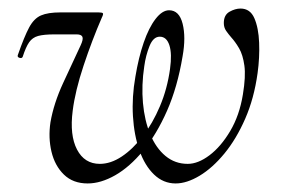

<svg xmlns="http://www.w3.org/2000/svg" viewBox="-20 -416 658 449"><path d="M185 13Q150.8 13 129.5 -7.7Q108.2 -28.4 100.4 -61.2Q92.6 -94 98 -130Q105.6 -174.2 127.7 -222Q149.8 -269.8 168.6 -310Q175.2 -324.2 172.7 -329.9Q170.2 -335.6 159.2 -335.6H108Q82.4 -335.6 69.1 -331.9Q55.8 -328.2 48.1 -317.1Q40.4 -306 33 -283Q31 -279 25.4 -280.8Q19.8 -282.6 21.8 -287.6Q36.8 -330.6 48.1 -351.7Q59.4 -372.8 75.8 -379.9Q92.2 -387 121.2 -387H210.2Q219 -387 220.6 -385Q222.2 -383 218.2 -375Q195.2 -322 175.5 -262.7Q155.8 -203.4 150 -157Q142.6 -99.8 160.1 -66.3Q177.6 -32.8 213.4 -32.8Q239 -32.8 264.8 -50Q290.6 -67.2 313.8 -97.3Q337 -127.4 354.1 -167.8Q371.2 -208.2 377.6 -254.6Q382.6 -290.2 376.1 -310.2Q369.6 -330.2 353.6 -330.2Q338.4 -330.2 329.6 -308.2Q320.8 -286.2 317.4 -261.2Q310.6 -216.4 314.3 -175.2Q318 -134 331.4 -101.8Q344.8 -69.6 367.1 -51.2Q389.4 -32.8 419 -32.8Q443.2 -32.8 469.9 -52.9Q496.6 -73 518.3 -109.5Q540 -146 548 -195Q555 -237.4 551.5 -262.6Q548 -287.8 539.2 -302.9Q530.4 -318 520.6 -328.8Q513.8 -336.6 508.6 -344.2Q503.4 -351.8 503.4 -362.2Q503.4 -381 516.7 -388.5Q530 -396 542.4 -396Q565 -396 574.8 -373.5Q584.6 -351 586 -316.3Q587.4 -281.6 582.4 -245.2Q574.2 -185.8 553.4 -138.3Q532.6 -90.8 504.8 -57Q477 -23.2 446.9 -5.1Q416.8 13 390.8 13Q362 13 340.3 -7.8Q318.6 -28.6 306.1 -64.1Q293.6 -99.6 290.9 -144.3Q288.2 -189 296.6 -236.6Q304 -281.4 316 -316.3Q328 -351.2 343.7 -371.6Q359.4 -392 375.4 -392Q399.2 -392 407.1 -360.4Q415 -328.8 407 -284.4Q395 -212.2 370.6 -156.9Q346.2 -101.6 314.7 -63.5Q283.2 -25.4 249.5 -6.2Q215.8 13 185 13Z"/></svg>

Font: Cormorant Light
Style: Italic
Weight: 300
Italic angle: -10°
Designer: Christian Thalmann (Catharsis Fonts)
Foundry: Catharsis Fonts
Version: Version 4.000